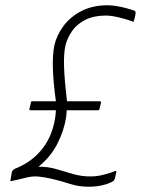

<svg xmlns="http://www.w3.org/2000/svg" viewBox="-20 -695 534 728"><path d="M315 13Q278 13 244.5 2Q211 -9 176 -17Q151 -23 126 -25.5Q101 -28 73 -20Q63 -17 50.5 -14.5Q38 -12 26 -9Q21 -7 19.5 -8.5Q18 -10 20 -13Q21 -21 22.5 -28Q24 -35 25 -43Q26 -46 28.5 -49Q31 -52 34 -54Q87 -75 121 -109Q155 -143 172.5 -186.5Q190 -230 192 -277Q168 -277 144 -277Q120 -277 96 -277Q94 -277 92.5 -278Q91 -279 91 -281Q93 -287 94.5 -293.5Q96 -300 97 -306Q97 -309 98.5 -310Q100 -311 102 -311Q125 -311 147.5 -311Q170 -311 192 -311Q182 -383 180.5 -435.5Q179 -488 186 -522Q194 -560 220 -595.5Q246 -631 288.5 -653Q331 -675 388 -675Q403 -675 422 -672Q441 -669 459 -664Q477 -659 491 -654Q494 -652 494 -649Q494 -646 494 -643Q493 -637 491.5 -630Q490 -623 488 -617Q487 -613 485.5 -612.5Q484 -612 479 -615Q460 -622 431 -629Q402 -636 381 -636Q336 -636 304 -620Q272 -604 253.5 -577.5Q235 -551 228 -522Q221 -489 223 -438Q225 -387 234 -311Q266 -311 297 -311Q328 -311 358 -311Q361 -311 362 -310Q363 -309 363 -306Q361 -300 360 -293.5Q359 -287 357 -281Q357 -279 355.5 -278Q354 -277 351 -277Q322 -277 292 -277Q262 -277 233 -277Q232 -270 232 -264Q232 -258 231 -252Q223 -200 197.5 -150Q172 -100 126 -63Q163 -63 194.5 -53.5Q226 -44 257.5 -35Q289 -26 323 -26Q349 -26 374.5 -33Q400 -40 413 -45Q417 -47 419.5 -47Q422 -47 421 -43L416 -19Q414 -14 412.5 -11.5Q411 -9 409 -8Q392 2 368 7.5Q344 13 315 13Z"/></svg>

Font: Glory Thin ExtraLight
Style: Italic
Weight: 250
Italic angle: -12°
Version: Version 1.011